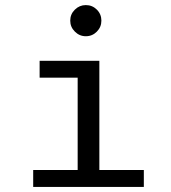

<svg xmlns="http://www.w3.org/2000/svg" viewBox="-20 -735 672 755"><path d="M110.5 0V-66.5H285.4V-429.5H135.8V-496H370.7V-66.5H545.6V0ZM317.5 -592.5Q292.6 -592.5 274.4 -610.7Q256.2 -628.8 256.2 -653.8Q256.2 -679.3 274.4 -697.1Q292.6 -715 317.5 -715Q343 -715 360.9 -697.1Q378.7 -679.3 378.7 -653.8Q378.7 -628.8 360.9 -610.7Q343 -592.5 317.5 -592.5Z"/></svg>

Font: Atkinson Hyperlegible Mono ExtraLight
Style: Regular
Weight: 200
Monospace: yes
Designer: Elliott Scott, Megan Eiswerth, Linus Boman, Theodore Petrosky, Letters from Sweden
Foundry: Applied Design Works, Letters from Sweden
Version: Version 2.001